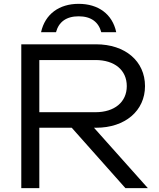

<svg xmlns="http://www.w3.org/2000/svg" viewBox="-20 -981 828 1001"><path d="M634 0H751L470 -315H481C633 -315 736 -404 736 -532C736 -662 633 -750 481 -750H91V0H185V-315H354ZM185 -396V-668H478C577 -668 641 -616 641 -532C641 -449 577 -396 478 -396ZM586 -813C566 -908 492 -961 390 -961C289 -961 215 -908 194 -813H272C286 -866 325 -896 390 -896C455 -896 494 -866 508 -813Z"/></svg>

Font: Bounded Light
Style: Regular
Weight: 300
Designer: Vlad Churkin
Version: Version 3.0